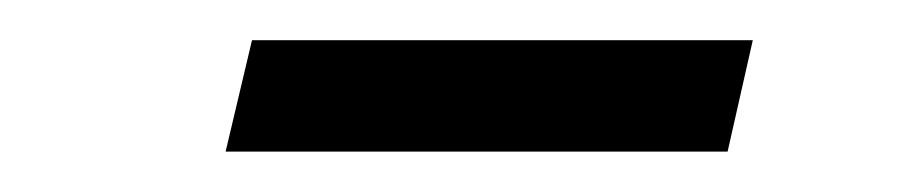

<svg xmlns="http://www.w3.org/2000/svg" viewBox="-20 -379 449 96"><path d="M92.8 -303.2 106 -358.9H356.4L343.8 -303.2Z"/></svg>

Font: HK Grotesk Italic
Style: Regular
Weight: 400
Italic angle: -13°
Designer: Alfredo Marco Pradil and Stefan Peev
Foundry: Hanken Design Co.
Version: Version 1.000;PS 001.000;hotconv 1.0.88;makeotf.lib2.5.64775